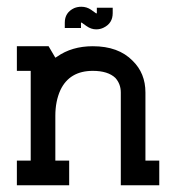

<svg xmlns="http://www.w3.org/2000/svg" viewBox="-20 -549 522 569"><path d="M265 -462Q277 -462 287 -467Q314 -480 314 -510V-526H267V-510Q266 -510 265 -509Q265 -509 264 -510L250 -520Q237 -529 221 -529Q210 -529 200 -525Q172 -512 172 -482V-466H220V-481Q220 -482 221 -482Q221 -482 222 -482L236 -472Q250 -462 265 -462ZM452 0V-73H411V-275Q411 -332 373 -369Q331 -412 255 -412Q193 -412 149 -381Q146 -379 144 -378L124 -412H30V-339H71V-73H30V0H185V-73H144V-206Q144 -249 159 -282Q186 -339 255 -339Q300 -339 322 -318Q338 -300 338 -275V0Z"/></svg>

Font: Venice Serif Bold
Style: Regular
Weight: 700
Designer: Bruno Pierini
Foundry: Unio | Creative Solutions
Version: Version 1.000;PS 001.000;hotconv 1.0.70;makeotf.lib2.5.58329